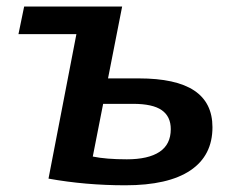

<svg xmlns="http://www.w3.org/2000/svg" viewBox="-20 -548 718 578"><path d="M619.6 -165Q619.6 -79.6 553 -34.9Q486.3 9.8 357.4 9.8Q237.3 9.8 126 -10.3L210 -445.3H35.6L52.7 -528.3H347.7L305.2 -312H397.5Q509.8 -312 564.7 -275.4Q619.6 -238.8 619.6 -165ZM259.3 -76.7Q299.8 -68.4 361.8 -68.4Q426.3 -68.4 460.2 -90.8Q494.1 -113.3 494.1 -159.2Q494.1 -197.3 467 -216.3Q439.9 -235.4 380.4 -235.4H290.5Z"/></svg>

Font: Arimo SemiBold
Style: Italic
Weight: 600
Italic angle: -12°
Version: Version 1.33